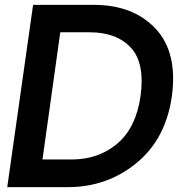

<svg xmlns="http://www.w3.org/2000/svg" viewBox="-20 -770 768 790"><path d="M116.2 -750H365.2Q528.3 -750 620.1 -652.1Q711.9 -554.2 687 -373Q662.1 -198.2 541.5 -99.1Q420.9 0 258.8 0H9.8ZM274.9 -113.8Q384.8 -113.8 461.9 -178.5Q539.1 -243.2 558.1 -373Q577.1 -510.3 518.6 -573.7Q460 -637.2 348.1 -637.2H228L154.8 -113.8Z"/></svg>

Font: Oakes Grotesk
Style: SemiBold Italic
Weight: 600
Designer: Samuel Oakes
Foundry: Samuel Oakes
Version: Version 1.0 | wf-rip DC20170320